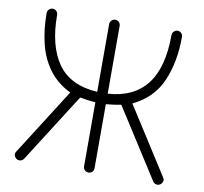

<svg xmlns="http://www.w3.org/2000/svg" viewBox="-80 -802 956 901"><g transform="rotate(10 397.5 -351.0)"><path d="M299 -327 91 0Q86 9 76 12Q66 15 57 10Q48 5 44.5 -5Q41 -15 47 -24L249 -342Q185 -373 146.5 -425Q108 -477 91.5 -544.5Q75 -612 75 -690Q75 -700 82.5 -707.5Q90 -715 100 -715Q111 -715 118 -707.5Q125 -700 125 -690Q125 -543 184 -459Q243 -375 373 -367V-690Q373 -700 380.5 -707.5Q388 -715 398 -715Q409 -715 416 -707.5Q423 -700 423 -690V-367Q546 -375 608 -455Q670 -535 670 -690Q670 -700 677.5 -707.5Q685 -715 695 -715Q706 -715 713 -707.5Q720 -700 720 -690Q720 -570 680.5 -479Q641 -388 545 -342L748 -24Q754 -15 750.5 -5Q747 5 738 10Q729 15 719 12Q709 9 704 0L495 -327Q460 -320 423 -317V-11Q423 -1 416 6Q409 13 398 13Q388 13 380.5 6Q373 -1 373 -11V-317Q335 -320 299 -327Z"/></g></svg>

Font: Kurewa Gothic CJK TC Regular
Style: Regular
Weight: 400
Designer: Max Yao
Foundry: Max-Everyday
Version: Version 1.071; ttfautohint (v1.8.3)